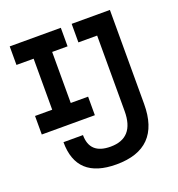

<svg xmlns="http://www.w3.org/2000/svg" viewBox="-126 -798 839 903"><g transform="rotate(-20 293.0 -346.5)"><path d="M304.7 0Q105.5 0 105.5 -183.6H203.1Q203.1 -87.9 307.1 -87.9Q425.8 -87.9 425.8 -222.7V-600.6H332V-693.4H523.4V-222.7Q523.4 0 304.7 0ZM22 -252.4V-345.2H107.9V-600.6H22V-693.4H277.8V-600.6H200.7V-345.2H287.6V-252.4Z"/></g></svg>

Font: Caskaydia Cove
Style: Regular
Weight: 400
Monospace: yes
Designer: Aaron Bell
Foundry: Saja Typeworks
Version: Version 4.300; ttfautohint (v1.8.3)